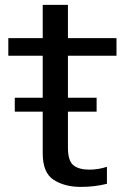

<svg xmlns="http://www.w3.org/2000/svg" viewBox="-20 -746 528 773"><path d="M39.5 -296.5H369V-352.5H39.5ZM305.5 6.5Q360.5 6.5 410.5 -6V-74.5Q376 -63 339.5 -63Q298 -63 275.8 -80.5Q253.5 -98 253.5 -152.5V-521.5H449V-592.5H253.5V-726.5H152V-592.5H13.5V-521.5H152V-128.5Q152 -50.5 196 -22Q240 6.5 305.5 6.5Z"/></svg>

Font: Anybody UltraCondensed Thin
Style: Regular
Weight: 400
Version: Version 1.111